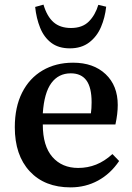

<svg xmlns="http://www.w3.org/2000/svg" viewBox="-20 -796 570 830"><path d="M285 14Q173 14 108.5 -55.5Q44 -125 44 -246Q44 -333 75.5 -395.5Q107 -458 164 -491.5Q221 -525 296 -525Q384 -525 436.5 -475.5Q489 -426 489 -342Q489 -304 479 -258H165Q165 -165 206.5 -117.5Q248 -70 318 -70Q359 -70 395.5 -84.5Q432 -99 466 -130L495 -100Q458 -45 404 -15.5Q350 14 285 14ZM165 -306H373Q376 -327 376 -354Q376 -418 353.5 -448.5Q331 -479 286 -479Q233 -479 202 -437Q171 -395 165 -306ZM282 -587Q233 -587 201.5 -611Q170 -635 153.5 -676Q137 -717 132 -766L168 -776Q183 -725 211.5 -700Q240 -675 287 -675Q336 -675 364 -703Q392 -731 405 -775L439 -767Q434 -720 416.5 -679Q399 -638 365.5 -612.5Q332 -587 282 -587Z"/></svg>

Font: Literata 36pt Medium
Style: Regular
Weight: 500
Designer: Latin by Veronika Burian and Jose Scaglione. Greek by Irene Vlachou. Cyrillic by Vera Evstafieva.
Foundry: TypeTogether
Version: Version 3.002